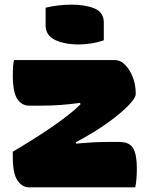

<svg xmlns="http://www.w3.org/2000/svg" viewBox="-20 -805 640 825"><path d="M40 -547H472Q498 -547 518.5 -525.5Q539 -504 551 -472Q563 -440 563 -408V-400Q563 -386 538.5 -359Q514 -332 473 -300Q432 -268 382 -237Q366 -227 344.5 -215Q323 -203 306 -194L307 -188Q341 -191 374 -193Q407 -195 441 -195H493Q537 -195 552.5 -167.5Q568 -140 568 -83Q568 -61 566.5 -39Q565 -17 561 0H104Q76 0 55.5 -29Q35 -58 35 -132V-153Q99 -191 160 -230.5Q221 -270 276 -313Q302 -333 326 -357L324 -363Q281 -357 241 -354Q201 -351 157 -351H105Q74 -351 54.5 -379.5Q35 -408 35 -483Q35 -502 36 -517.5Q37 -533 40 -547ZM176 -772Q231 -785 288 -785Q347 -785 386.5 -768.5Q426 -752 426 -708V-632Q401 -623 372.5 -618.5Q344 -614 318 -614Q257 -614 216.5 -633.5Q176 -653 176 -696Z"/></svg>

Font: Recursive Mn Csl St Blk
Style: Regular
Weight: 900
Monospace: yes
Version: Version 1.079;hotconv 1.0.112;makeotfexe 2.5.65598; ttfautoh